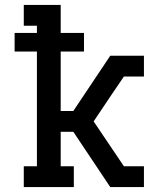

<svg xmlns="http://www.w3.org/2000/svg" viewBox="-20 -755 640 775"><path d="M76 0V-84H129V-547H39V-622H129V-651H76V-735H225V-622H319V-547H225V-307H276L425 -530H561V-446H480L423 -362L358 -265L480 -84H561V0H425L276 -223H225V-84H278V0Z"/></svg>

Font: Iosevka Curly Slab MdEx
Style: Regular
Weight: 500
Width: 7
Monospace: yes
Designer: Belleve Invis
Foundry: Belleve Invis
Version: Version 11.1.0; ttfautohint (v1.8.3)